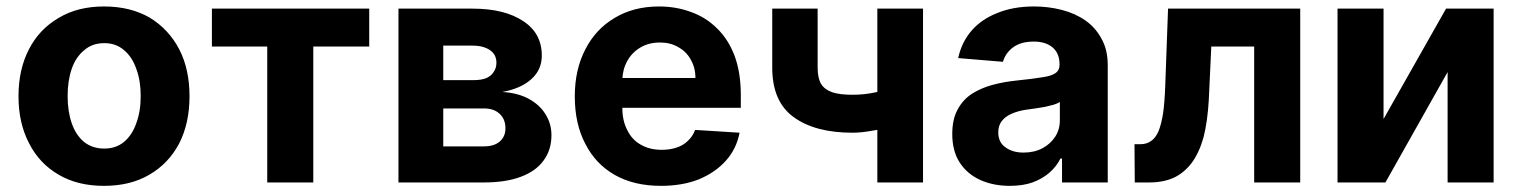

<svg xmlns="http://www.w3.org/2000/svg" viewBox="-20 -573 4771 603"><path d="M306.6 10.7Q223.6 10.7 164.1 -24.4Q103.5 -59.6 71.3 -123Q38.1 -186.5 38.1 -270.5Q38.1 -355.5 71.3 -418.9Q103.5 -481.4 164.1 -516.6Q223.6 -552.7 306.6 -552.7Q389.6 -552.7 450.2 -517.6Q509.8 -481.4 543 -418Q575.2 -355.5 575.2 -270.5Q575.2 -186.5 543 -123Q509.8 -59.6 449.2 -24.4Q389.6 10.7 306.6 10.7ZM307.6 -106.4Q344.7 -106.4 370.1 -127.9Q395.5 -149.4 408.2 -186.5Q421.9 -223.6 421.9 -271.5Q421.9 -319.3 408.2 -356.4Q395.5 -393.6 370.1 -415Q344.7 -437.5 307.6 -437.5Q269.5 -437.5 244.1 -415Q217.8 -393.6 205.1 -356.4Q192.4 -319.3 192.4 -271.5Q192.4 -223.6 205.1 -186.5Q217.8 -149.4 243.2 -127.9Q269.5 -106.4 307.6 -106.4Z M645.5 -426.8Q645.5 -456.1 645.5 -545.9Q768.6 -545.9 1139.6 -545.9Q1139.6 -515.6 1139.6 -426.8Q1095.7 -426.8 963.9 -426.8Q963.9 -320.3 963.9 0Q927.7 0 819.3 0Q819.3 -106.4 819.3 -426.8Q776.4 -426.8 645.5 -426.8Z M1231.4 0Q1231.4 -136.7 1231.4 -545.9Q1289.1 -545.9 1463.9 -545.9Q1564.5 -545.9 1623 -506.8Q1681.6 -468.8 1681.6 -398.4Q1681.6 -353.5 1648.4 -324.2Q1616.2 -294.9 1557.6 -284.2Q1606.4 -281.2 1640.6 -262.7Q1675.8 -243.2 1693.4 -213.9Q1711.9 -184.6 1711.9 -148.4Q1711.9 -102.5 1687.5 -69.3Q1663.1 -35.2 1615.2 -17.6Q1568.4 0 1500 0Q1410.2 0 1231.4 0ZM1372.1 -113.3Q1404.3 -113.3 1500 -113.3Q1531.2 -113.3 1548.8 -127.9Q1567.4 -143.6 1567.4 -169.9Q1567.4 -199.2 1548.8 -215.8Q1531.2 -232.4 1500 -232.4Q1457 -232.4 1372.1 -232.4Q1372.1 -202.1 1372.1 -113.3ZM1372.1 -321.3Q1395.5 -321.3 1466.8 -321.3Q1490.2 -321.3 1505.9 -327.1Q1522.5 -334 1530.3 -346.7Q1539.1 -359.4 1539.1 -376Q1539.1 -401.4 1519.5 -415Q1499 -429.7 1463.9 -429.7Q1433.6 -429.7 1372.1 -429.7Q1372.1 -402.3 1372.1 -321.3Z M2055.7 10.7Q1971.7 10.7 1911.1 -23.4Q1850.6 -57.6 1818.4 -121.1Q1785.2 -183.6 1785.2 -270.5Q1785.2 -354.5 1818.4 -418Q1850.6 -481.4 1910.2 -516.6Q1969.7 -552.7 2049.8 -552.7Q2103.5 -552.7 2150.4 -535.2Q2197.3 -518.6 2232.4 -483.4Q2267.6 -449.2 2287.1 -397.5Q2306.6 -344.7 2306.6 -275.4Q2306.6 -261.7 2306.6 -234.4Q2191.4 -234.4 1845.7 -234.4Q1845.7 -257.8 1845.7 -328.1Q1925.8 -328.1 2164.1 -328.1Q2164.1 -360.4 2149.4 -385.7Q2135.7 -411.1 2110.4 -424.8Q2085.9 -439.5 2052.7 -439.5Q2017.6 -439.5 1991.2 -423.8Q1964.8 -408.2 1950.2 -381.8Q1935.5 -355.5 1934.6 -323.2Q1934.6 -293 1934.6 -233.4Q1934.6 -193.4 1950.2 -164.1Q1964.8 -133.8 1993.2 -118.2Q2020.5 -102.5 2058.6 -102.5Q2084 -102.5 2104.5 -109.4Q2126 -116.2 2140.6 -130.9Q2155.3 -144.5 2163.1 -165Q2210 -162.1 2302.7 -156.2Q2293 -105.5 2259.8 -68.4Q2226.6 -31.2 2174.8 -9.8Q2123 10.7 2055.7 10.7Z M2878.9 -545.9Q2878.9 -409.2 2878.9 0Q2842.8 0 2735.4 0Q2735.4 -136.7 2735.4 -545.9Q2770.5 -545.9 2878.9 -545.9ZM2808.6 -305.7Q2808.6 -276.4 2808.6 -186.5Q2791 -178.7 2765.6 -171.9Q2739.3 -165 2710.9 -161.1Q2682.6 -156.2 2657.2 -156.2Q2540 -156.2 2472.7 -205.1Q2405.3 -253.9 2405.3 -360.4Q2405.3 -421.9 2405.3 -545.9Q2440.4 -545.9 2547.9 -545.9Q2547.9 -500 2547.9 -360.4Q2547.9 -328.1 2558.6 -309.6Q2569.3 -292 2593.8 -283.2Q2617.2 -275.4 2657.2 -275.4Q2695.3 -275.4 2730.5 -283.2Q2766.6 -291 2808.6 -305.7Z M3151.4 10.7Q3099.6 10.7 3058.6 -7.8Q3017.6 -26.4 2994.1 -62.5Q2970.7 -98.6 2970.7 -152.3Q2970.7 -198.2 2987.3 -228.5Q3003.9 -259.8 3032.2 -278.3Q3061.5 -296.9 3097.7 -306.6Q3134.8 -316.4 3174.8 -320.3Q3222.7 -325.2 3252 -330.1Q3281.2 -334 3293.9 -342.8Q3307.6 -351.6 3307.6 -369.1Q3307.6 -370.1 3307.6 -371.1Q3307.6 -405.3 3286.1 -423.8Q3264.6 -442.4 3226.6 -442.4Q3185.5 -442.4 3161.1 -423.8Q3137.7 -406.2 3129.9 -378.9Q3083 -382.8 2989.3 -390.6Q3000 -440.4 3031.2 -476.6Q3062.5 -512.7 3112.3 -532.2Q3162.1 -552.7 3227.5 -552.7Q3272.5 -552.7 3314.5 -542Q3356.4 -531.2 3388.7 -508.8Q3420.9 -486.3 3439.5 -451.2Q3459 -417 3459 -368.2Q3459 -245.1 3459 0Q3422.9 0 3315.4 0Q3315.4 -18.6 3315.4 -75.2Q3314.5 -75.2 3310.5 -75.2Q3297.9 -49.8 3275.4 -30.3Q3253.9 -11.7 3222.7 0Q3192.4 10.7 3151.4 10.7ZM3194.3 -93.8Q3228.5 -93.8 3253.9 -107.4Q3279.3 -121.1 3293.9 -143.6Q3308.6 -166 3308.6 -195.3Q3308.6 -213.9 3308.6 -252.9Q3301.8 -248 3289.1 -244.1Q3276.4 -241.2 3261.7 -237.3Q3246.1 -234.4 3231.4 -232.4Q3215.8 -230.5 3203.1 -228.5Q3176.8 -224.6 3157.2 -215.8Q3136.7 -207 3126 -192.4Q3115.2 -178.7 3115.2 -157.2Q3115.2 -126 3137.7 -110.4Q3160.2 -93.8 3194.3 -93.8Z M3543.9 0Q3543.9 -30.3 3543 -120.1Q3547.9 -120.1 3561.5 -120.1Q3581.1 -120.1 3594.7 -129.9Q3608.4 -138.7 3618.2 -160.2Q3627 -181.6 3632.8 -216.8Q3637.7 -252 3639.6 -303.7Q3642.6 -384.8 3648.4 -545.9Q3752 -545.9 4063.5 -545.9Q4063.5 -409.2 4063.5 0Q4027.3 0 3918.9 0Q3918.9 -106.4 3918.9 -426.8Q3885.7 -426.8 3784.2 -426.8Q3782.2 -384.8 3776.4 -259.8Q3772.5 -191.4 3759.8 -141.6Q3746.1 -92.8 3722.7 -61.5Q3699.2 -30.3 3666 -14.6Q3632.8 0 3589.8 0Q3574.2 0 3543.9 0Z M4325.2 -199.2Q4374 -286.1 4521.5 -545.9Q4558.6 -545.9 4670.9 -545.9Q4670.9 -409.2 4670.9 0Q4634.8 0 4526.4 0Q4526.4 -86.9 4526.4 -346.7Q4477.5 -259.8 4331.1 0Q4293 0 4180.7 0Q4180.7 -136.7 4180.7 -545.9Q4216.8 -545.9 4325.2 -545.9Q4325.2 -459 4325.2 -199.2Z"/></svg>

Font: DeepSea
Style: Bold
Weight: 700
Designer: Stem
Version: Version 3.019;git-0a5106e0b